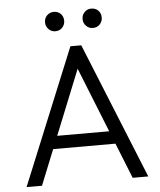

<svg xmlns="http://www.w3.org/2000/svg" viewBox="-58 -918 806 968"><g transform="rotate(-5 345.0 -434.0)"><path d="M37 0 319 -688H374L653 0H574L331 -608H360L115 0ZM166 -179V-244H526V-179ZM250 -770Q230 -770 216 -784.5Q202 -799 202 -819Q202 -840 216 -854Q230 -868 250 -868Q272 -868 285.5 -854Q299 -840 299 -819Q299 -799 285.5 -784.5Q272 -770 250 -770ZM440 -770Q420 -770 406 -784.5Q392 -799 392 -819Q392 -840 406 -854Q420 -868 440 -868Q462 -868 475.5 -854Q489 -840 489 -819Q489 -799 475.5 -784.5Q462 -770 440 -770Z"/></g></svg>

Font: Outfit Thin Light
Style: Regular
Weight: 300
Version: Version 1.100;gftools[0.9.27]